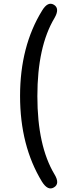

<svg xmlns="http://www.w3.org/2000/svg" viewBox="-20 -835 395 1043"><path d="M273 183Q240 203 208 152Q89 -43 89 -313.5Q89 -584 209 -778Q240 -829 273 -809Q306 -789 276 -737Q183 -582 183 -312.5Q183 -43 276 112Q307 163 273 183Z"/></svg>

Font: Resource Han Rounded CN Medium
Style: Regular
Weight: 500
Designer: Cyano Hao (round all glyphs); Ryoko NISHIZUKA 西塚涼子 (kana, bopomofo & ideographs); Paul D. Hunt (Latin, Greek & Cyrillic)
Foundry: Cyano Hao
Version: 0.990